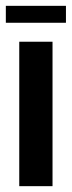

<svg xmlns="http://www.w3.org/2000/svg" viewBox="-29 -638 246 658"><path d="M37 0V-495H151V0ZM-9 -560V-618H197V-560Z"/></svg>

Font: Alumni Sans
Style: Bold
Weight: 700
Designer: Robert E. Leuschke
Foundry: Robert E. Leuschke
Version: Version 1.018